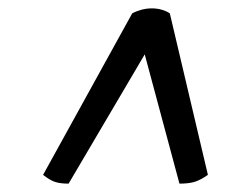

<svg xmlns="http://www.w3.org/2000/svg" viewBox="-20 -728 578 459"><path d="M144 -289Q123 -289 110.5 -293.5Q98 -298 83 -310L296 -696Q305 -701 317.5 -704.5Q330 -708 343 -708Q356 -708 367.5 -704.5Q379 -701 386 -696L477 -310Q460 -298 446 -293.5Q432 -289 409 -289L326 -598Z"/></svg>

Font: Petrona ExtraBold
Style: Italic
Weight: 800
Italic angle: -9°
Designer: Ringo R. Seeber
Foundry: Ringo R. Seeber
Version: Version 2.001; ttfautohint (v1.8.3)